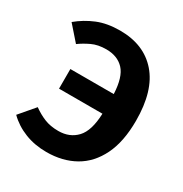

<svg xmlns="http://www.w3.org/2000/svg" viewBox="-173 -860 960 1008"><g transform="rotate(30 307.5 -356.0)"><path d="M266.7 -728.7Q411.8 -728.7 493.3 -635.1Q574.9 -541.5 574.9 -360Q574.9 -233.3 533.8 -149.5Q492.8 -65.6 419.5 -24.1Q346.2 17.4 248.7 17.4Q177.4 17.4 117.7 -6.2Q57.9 -29.7 14.4 -72.8L92.3 -164.1Q127.2 -139 163.3 -124.4Q199.5 -109.7 247.7 -109.7Q315.9 -109.7 357.9 -154.4Q400 -199 403.6 -304.1H140.5V-423.1H403.6Q399 -524.1 360 -565.6Q321 -607.2 252.8 -607.2Q202.6 -607.2 165.9 -589.7Q129.2 -572.3 100.5 -551.3L22.6 -640Q71.3 -680.5 130 -704.6Q188.7 -728.7 266.7 -728.7Z"/></g></svg>

Font: FiraCode Nerd Font Mono
Style: Bold
Weight: 700
Monospace: yes
Designer: Carrois Corporate, Edenspiekermann AG, Nikita Prokopov
Foundry: Carrois Corporate, Edenspiekermann AG, Nikita Prokopov
Version: Version 6.002;Nerd Fonts 3.3.0